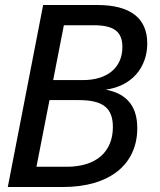

<svg xmlns="http://www.w3.org/2000/svg" viewBox="-20 -749 642 769"><path d="M11.2 0H231.9C420.9 0 529.8 -91.8 529.8 -235.4C529.8 -318.8 492.7 -372.6 403.8 -390.1C505.4 -403.3 569.8 -476.6 569.8 -575.2C569.8 -676.8 501.5 -729 369.1 -729H152.8ZM192.9 -428.2 235.8 -647.9H355C436.5 -647.9 470.2 -622.1 470.2 -560.5C470.2 -478.5 410.2 -428.2 312 -428.2ZM126 -81.1 178.2 -348.1H295.9C393.1 -348.1 432.1 -315.9 432.1 -240.2C432.1 -142.1 366.7 -81.1 247.1 -81.1Z"/></svg>

Font: Hack
Style: Oblique
Weight: 400
Italic angle: -12°
Monospace: yes
Designer: Christopher Simpkins
Foundry: Christopher Simpkins
Version: Version 2.010